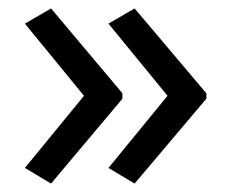

<svg xmlns="http://www.w3.org/2000/svg" viewBox="-20 -491 549 455"><path d="M469 -257 299 -56 237 -93 377 -264 237 -435 299 -471 469 -270ZM270 -257 101 -56 39 -93 179 -264 39 -435 101 -471 270 -270Z"/></svg>

Font: Noto Sans Telugu
Style: Regular
Weight: 400
Designer: Jelle Bosma - Monotype Design Team
Foundry: Monotype Imaging Inc.
Version: Version 2.003